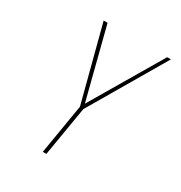

<svg xmlns="http://www.w3.org/2000/svg" viewBox="-172 -857 921 979"><g transform="rotate(30 288.0 -367.5)"><path d="M221 0H242L291 -292L551 -735H529L284 -320L178 -735H155L270 -294Z"/></g></svg>

Font: Iosevka Sparkle Thin
Style: Italic
Weight: 100
Italic angle: -9°
Designer: Belleve Invis
Foundry: Belleve Invis
Version: Version 4.5.0; ttfautohint (v1.8.3)